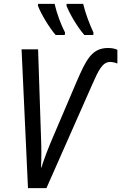

<svg xmlns="http://www.w3.org/2000/svg" viewBox="-20 -968 624 988"><path d="M266 -788H313L315 -800C293 -842 272 -900 261 -948H176L175 -939C191 -896 233 -827 266 -788ZM414 -788H460L461 -800C440 -846 420 -898 408 -948H323L322 -939C339 -895 379 -828 414 -788ZM124 0H219L455 -534C487 -607 508 -649 546 -649C560 -649 573 -646 584 -641V-712C570 -718 555 -721 536 -721C452 -721 423 -660 374 -547L249 -254C229 -208 207 -150 193 -106L191 -105C194 -161 193 -214 191 -263L176 -714H91Z"/></svg>

Font: Noto Sans Display SemiCondensed
Style: Italic
Weight: 400
Width: 4
Italic angle: -12°
Designer: Monotype Design Team
Foundry: Monotype Imaging Inc.
Version: Version 1.900